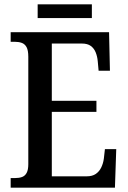

<svg xmlns="http://www.w3.org/2000/svg" viewBox="-20 -862 586 882"><path d="M29 0V-44H49Q68 -44 81.5 -49Q95 -54 102.5 -68Q110 -82 110 -108V-601Q110 -631 102 -645.5Q94 -660 80 -665Q66 -670 49 -670H29V-714H481L485 -537H433L429 -581Q427 -603 419.5 -621.5Q412 -640 397 -651Q382 -662 356 -662H218V-399H423V-348H218V-52H378Q404 -52 420 -63Q436 -74 445 -92.5Q454 -111 457 -133L462 -177H514L508 0ZM153 -779V-842H402V-779Z"/></svg>

Font: Noto Serif Khmer Condensed Medium
Style: Regular
Weight: 500
Width: 3
Designer: Danh Hong and the Monotype Design Team
Foundry: Monotype Imaging Inc.
Version: Version 2.004